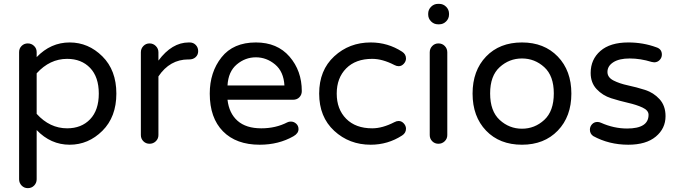

<svg xmlns="http://www.w3.org/2000/svg" viewBox="-20 -740 3509 995"><path d="M328 -435Q238 -435 170 -360V-150Q238 -75 328 -75Q402 -75 447 -122Q492 -169 492 -255Q492 -341 447 -388Q402 -435 328 -435ZM341 10Q243 10 170 -66V189Q170 208 157 221.5Q144 235 124 235Q105 235 92 221.5Q79 208 79 189V-470Q79 -489 92 -502Q105 -515 124 -515Q143 -515 156.5 -502Q170 -489 170 -470V-444Q243 -520 341 -520Q438 -520 510.5 -448Q583 -376 583 -255Q583 -134 510.5 -62Q438 10 341 10Z M963 -520Q982 -520 994.5 -507Q1007 -494 1007 -475Q1007 -456 994 -444Q981 -432 961 -432H956Q860 -432 801 -344V-40Q801 -21 787.5 -8Q774 5 755 5Q736 5 723 -8Q710 -21 710 -40V-469Q710 -488 723 -501.5Q736 -515 755 -515Q774 -515 787.5 -501.5Q801 -488 801 -469V-426Q871 -520 958 -520Z M1159 -297H1454Q1450 -369 1405.5 -406Q1361 -443 1306 -443Q1251 -443 1207 -406Q1163 -369 1159 -297ZM1487 -110Q1503 -110 1515 -99Q1527 -88 1527 -71Q1527 -49 1501 -34Q1424 10 1326 10Q1204 10 1135.5 -59.5Q1067 -129 1067 -255Q1067 -366 1128 -443Q1189 -520 1306 -520Q1417 -520 1480.5 -446.5Q1544 -373 1544 -268Q1544 -249 1531.5 -236Q1519 -223 1498 -223H1159Q1167 -153 1211 -114Q1255 -75 1334 -75Q1409 -75 1469 -106Q1477 -110 1487 -110Z M2046 -113Q2061 -113 2072.5 -100.5Q2084 -88 2084 -73Q2084 -51 2064 -38Q1990 10 1901 10Q1790 10 1712 -62Q1634 -134 1634 -255Q1634 -376 1712 -448Q1790 -520 1901 -520Q1990 -520 2064 -472Q2084 -459 2084 -437Q2084 -422 2072.5 -409.5Q2061 -397 2046 -397Q2035 -397 2024 -403Q1962 -435 1909 -435Q1823 -435 1774 -385.5Q1725 -336 1725 -255Q1725 -174 1774 -124.5Q1823 -75 1909 -75Q1962 -75 2024 -107Q2035 -113 2046 -113Z M2252 -515Q2272 -515 2285 -501.5Q2298 -488 2298 -469V-40Q2298 -21 2284.5 -8Q2271 5 2252 5Q2233 5 2220 -8Q2207 -21 2207 -40V-469Q2207 -488 2220 -501.5Q2233 -515 2252 -515ZM2307 -669V-665Q2307 -644 2292 -629Q2277 -614 2256 -614H2250Q2229 -614 2214 -629Q2199 -644 2199 -665V-669Q2199 -690 2214 -705Q2229 -720 2250 -720H2256Q2277 -720 2292 -705Q2307 -690 2307 -669Z M2850 -256Q2850 -347 2800.5 -392Q2751 -437 2685 -437Q2619 -437 2569.5 -392Q2520 -347 2520 -256Q2520 -164 2569.5 -118.5Q2619 -73 2685 -73Q2751 -73 2800.5 -118.5Q2850 -164 2850 -256ZM2685 -520Q2800 -520 2870.5 -447Q2941 -374 2941 -255Q2941 -136 2870.5 -63Q2800 10 2685 10Q2569 10 2499 -63Q2429 -136 2429 -255Q2429 -374 2499 -447Q2569 -520 2685 -520Z M3128 -367Q3128 -339 3159 -323Q3190 -307 3234.5 -297.5Q3279 -288 3323 -274Q3367 -260 3398 -226Q3429 -192 3429 -138Q3429 -74 3378.5 -32Q3328 10 3236 10Q3136 10 3054 -35Q3037 -47 3037 -68Q3037 -84 3048 -96Q3059 -108 3076 -108Q3085 -108 3094 -104Q3161 -74 3230 -74Q3341 -74 3341 -145Q3341 -168 3310 -182.5Q3279 -197 3235 -207Q3191 -217 3147 -231Q3103 -245 3072 -278Q3041 -311 3041 -362Q3041 -432 3091.5 -476Q3142 -520 3236 -520Q3313 -520 3381 -495Q3410 -486 3410 -457Q3410 -441 3398.5 -429Q3387 -417 3370 -417Q3365 -417 3357 -419Q3299 -437 3243 -437Q3189 -437 3158.5 -417.5Q3128 -398 3128 -367Z"/></svg>

Font: VarelaRound
Style: Regular
Weight: 400
Designer: Joe Prince, Avraham Cornfeld
Foundry: Joe Prince, Avraham Cornfeld
Version: Version 2.000;PS 002.000;hotconv 1.0.88;makeotf.lib2.5.64775